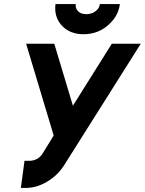

<svg xmlns="http://www.w3.org/2000/svg" viewBox="-20 -910 715 948"><path d="M109 -694 245 -241 191 -153Q179 -134 162 -125Q145 -116 125 -116H101L83 18H106Q160 18 211 -12Q262 -42 294 -90L675 -694H532L340 -388L248 -694ZM254 -890Q246 -828 284 -785Q324 -741 392 -741Q462 -741 513 -785Q564 -829 572 -890H473Q471 -869 451 -854Q432 -840 406 -840Q380 -840 366 -854Q351 -869 354 -890Z"/></svg>

Font: Unageo
Style: Bold-Italic
Weight: 700
Designer: Richard Sepsi
Foundry: Richard Sepsi
Version: Version 2.000